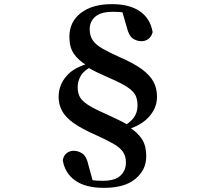

<svg xmlns="http://www.w3.org/2000/svg" viewBox="-20 -784 1040 927"><path d="M482 123Q393 123 343 87.5Q293 52 283 -11Q288 -35 303 -45.5Q318 -56 335 -56Q358 -56 378 -42.5Q398 -29 407 13L432 105L384 73Q401 82 422.5 85.5Q444 89 476 89Q535 89 561.5 64Q588 39 588 0Q588 -30 573.5 -51Q559 -72 526.5 -90.5Q494 -109 441 -133Q375 -162 336 -189.5Q297 -217 280 -248Q263 -279 263 -316Q263 -373 301 -417Q339 -461 418 -480L422 -488L427 -465Q386 -445 370.5 -419Q355 -393 355 -362Q355 -336 365.5 -316Q376 -296 406 -277Q436 -258 493 -233Q530 -216 553.5 -204.5Q577 -193 603 -178V-171Q642 -146 664 -114.5Q686 -83 686 -28Q686 36 634 79.5Q582 123 482 123ZM520 -764Q606 -764 656 -729Q706 -694 717 -629Q711 -606 696 -595.5Q681 -585 663 -585Q641 -585 621.5 -598Q602 -611 592 -653L566 -743L617 -712Q598 -721 578 -724Q558 -727 525 -727Q467 -727 440 -703.5Q413 -680 413 -643Q413 -612 427.5 -590Q442 -568 474.5 -549.5Q507 -531 558 -508Q627 -478 665.5 -449.5Q704 -421 721 -389.5Q738 -358 738 -316Q738 -261 696.5 -217Q655 -173 580 -155L576 -151L569 -171Q608 -191 626 -216Q644 -241 644 -275Q644 -302 635 -322Q626 -342 597 -362Q568 -382 507 -408Q471 -424 449 -434.5Q427 -445 401 -460V-467Q358 -493 336.5 -524.5Q315 -556 315 -606Q315 -679 370.5 -721.5Q426 -764 520 -764Z"/></svg>

Font: Noto Serif TC
Style: Bold
Weight: 700
Designer: Ryoko NISHIZUKA 西塚涼子 (kana & ideographs); Frank Grießhammer (Latin, Greek & Cyrillic); Wenlong ZHANG 张文龙 (bopomofo); San
Foundry: Adobe
Version: Version 2.002-H1;hotconv 1.1.0;makeotfexe 2.6.0